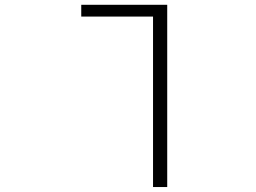

<svg xmlns="http://www.w3.org/2000/svg" viewBox="-20 -542 1040 781"><path d="M660.2 -522.5V218.8H602.5V-474.6H310.5V-522.5Z"/></svg>

Font: Gen Shin Gothic Monospace Light
Style: Regular
Weight: 300
Designer: [Source Han Sans]
Ryoko NISHIZUKA  (kana & ideographs); Paul D. Hunt (Latin, Greek & Cyrillic); Wenlong ZHANG  (bopomofo
Version: Version 1.002.20150607